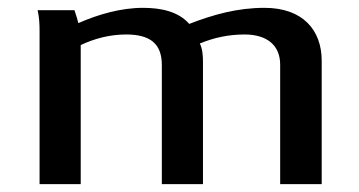

<svg xmlns="http://www.w3.org/2000/svg" viewBox="-20 -470 916 490"><path d="M76 -444C80 -427 81 -409 81 -391V0H186V-355C222 -372 261 -382 302 -382C365 -382 393 -357 393 -304V0H498V-312C498 -327 497 -345 490 -359C526 -374 564 -382 604 -382C662 -382 695 -354 695 -305V0H801V-315C801 -393 753 -450 655 -450C586 -450 525 -433 463 -409C435 -441 390 -450 345 -450C288 -450 230 -433 180 -411C177 -422 174 -433 170 -444Z"/></svg>

Font: KpMath
Style: SansBold
Weight: 700
Version: Version 0.66